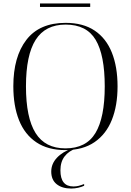

<svg xmlns="http://www.w3.org/2000/svg" viewBox="-20 -857 757 1109"><path d="M358 10Q257 10 190 -35Q123 -80 90 -162.5Q57 -245 57 -359Q57 -529 132.5 -627Q208 -725 359 -725Q460 -725 526.5 -680.5Q593 -636 626 -553.5Q659 -471 659 -358Q659 -247 626 -164.5Q593 -82 526 -36Q459 10 358 10ZM358 0Q478 0 531.5 -89Q585 -178 585 -358Q585 -539 532.5 -627Q480 -715 359 -715Q242 -715 186 -627Q130 -539 130 -358Q130 -177 185.5 -88.5Q241 0 358 0ZM391 232Q339 232 307.5 207Q276 182 276 134Q276 89 309 54Q342 19 398 0H421Q377 15 353 46.5Q329 78 329 127Q329 220 404 220Q420 220 434 216.5Q448 213 466 206V216Q451 223 431.5 227.5Q412 232 391 232ZM211 -817V-837H501V-817Z"/></svg>

Font: Noto Serif Display Light
Style: Regular
Weight: 300
Designer: Monotype Design Team
Foundry: Monotype Imaging Inc.
Version: Version 2.009